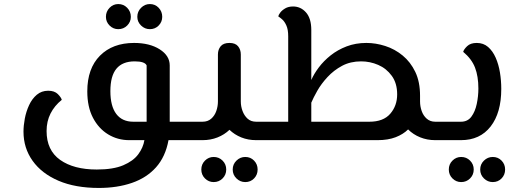

<svg xmlns="http://www.w3.org/2000/svg" viewBox="-20 -692 2560 948"><path d="M468 236Q352 236 269 200.5Q186 165 141 102Q96 39 96 -42Q96 -72 102.5 -106.5Q109 -141 123.5 -172.5Q138 -204 161.5 -224Q185 -244 218 -244Q249 -244 265.5 -227.5Q282 -211 285 -199Q249 -170 229.5 -131.5Q210 -93 210 -45Q210 50 277 97.5Q344 145 458 145Q539 145 588.5 124Q638 103 662.5 70Q687 37 693 0H618Q561 0 514 -28.5Q467 -57 439 -110.5Q411 -164 411 -241Q411 -354 473.5 -417Q536 -480 642 -480Q719 -480 768.5 -448.5Q818 -417 818 -369V-91H940Q951 -91 955.5 -79Q960 -67 960 -46Q960 -25 955.5 -12.5Q951 0 940 0H812Q797 82 750.5 134Q704 186 631.5 211Q559 236 468 236ZM638 -91H704V-369Q695 -389 645 -389Q585 -389 555 -353Q525 -317 525 -242Q525 -168 554 -129.5Q583 -91 638 -91ZM720 -548Q695 -548 676.5 -566Q658 -584 658 -609Q658 -635 676.5 -653.5Q695 -672 720 -672Q746 -672 763.5 -653.5Q781 -635 781 -609Q781 -584 763.5 -566Q746 -548 720 -548ZM564 -548Q539 -548 521 -566Q503 -584 503 -609Q503 -635 521 -653.5Q539 -672 564 -672Q590 -672 608 -653.5Q626 -635 626 -609Q626 -584 608 -566Q590 -548 564 -548Z M940 0Q929 0 924.5 -12.5Q920 -25 920 -46Q920 -67 924.5 -79Q929 -91 940 -91H980Q1006 -91 1023 -106Q1040 -121 1048 -144Q1056 -167 1056 -191V-423Q1056 -447 1069.5 -463.5Q1083 -480 1113 -480Q1142 -480 1155.5 -463.5Q1169 -447 1169 -423V-191Q1169 -167 1177.5 -144Q1186 -121 1202.5 -106Q1219 -91 1245 -91H1290Q1301 -91 1305.5 -79Q1310 -67 1310 -46Q1310 -25 1305.5 -12.5Q1301 0 1290 0H1245Q1205 0 1171.5 -13.5Q1138 -27 1113 -51Q1088 -27 1054 -13.5Q1020 0 980 0ZM1191 207Q1166 207 1147.5 189Q1129 171 1129 145Q1129 119 1147.5 101Q1166 83 1191 83Q1217 83 1234.5 101Q1252 119 1252 145Q1252 171 1234.5 189Q1217 207 1191 207ZM1035 207Q1010 207 992 189Q974 171 974 145Q974 119 992 101Q1010 83 1035 83Q1061 83 1079 101Q1097 119 1097 145Q1097 171 1079 189Q1061 207 1035 207Z M1763 -389Q1710 -389 1669 -367Q1628 -345 1597 -311.5Q1566 -278 1546.5 -243.5Q1527 -209 1517 -185V-91H1804Q1873 -91 1907 -130.5Q1941 -170 1941 -226Q1941 -281 1914.5 -317.5Q1888 -354 1847.5 -371.5Q1807 -389 1763 -389ZM1290 0Q1279 0 1274.5 -12.5Q1270 -25 1270 -46Q1270 -67 1274.5 -79Q1279 -91 1290 -91H1403V-513Q1403 -546 1394 -566Q1385 -586 1373.5 -596Q1362 -606 1354 -611Q1355 -618 1363.5 -629.5Q1372 -641 1388 -650.5Q1404 -660 1427 -660Q1465 -660 1491 -630.5Q1517 -601 1517 -544V-297Q1530 -327 1554 -359Q1578 -391 1612.5 -418.5Q1647 -446 1691.5 -463Q1736 -480 1789 -480Q1835 -480 1882 -465Q1929 -450 1968 -418Q2007 -386 2030.5 -337Q2054 -288 2054 -219Q2054 -216 2054 -215V-191Q2054 -167 2062 -144Q2070 -121 2087 -106Q2104 -91 2129 -91H2174Q2185 -91 2189.5 -79Q2194 -67 2194 -46Q2194 -25 2189.5 -12.5Q2185 0 2174 0H2129Q2089 0 2054.5 -14Q2020 -28 1995 -53Q1971 -29 1933.5 -14.5Q1896 0 1844 0Z M2174 0Q2163 0 2158.5 -12.5Q2154 -25 2154 -46Q2154 -67 2158.5 -79Q2163 -91 2174 -91H2256Q2289 -91 2307.5 -116Q2326 -141 2334 -179Q2342 -217 2342 -255Q2342 -315 2325.5 -358Q2309 -401 2267 -436Q2270 -448 2286.5 -464Q2303 -480 2334 -480Q2367 -480 2390 -460Q2413 -440 2427.5 -407Q2442 -374 2448.5 -334Q2455 -294 2455 -253Q2455 -135 2402.5 -67.5Q2350 0 2256 0ZM2413 207Q2388 207 2369.5 189Q2351 171 2351 145Q2351 119 2369.5 101Q2388 83 2413 83Q2439 83 2456.5 101Q2474 119 2474 145Q2474 171 2456.5 189Q2439 207 2413 207ZM2257 207Q2232 207 2214 189Q2196 171 2196 145Q2196 119 2214 101Q2232 83 2257 83Q2283 83 2301 101Q2319 119 2319 145Q2319 171 2301 189Q2283 207 2257 207Z"/></svg>

Font: El Messiri SemiBold
Style: Regular
Weight: 600
Designer: Mohamed Gaber
Foundry: Kief Type Foundry
Version: Version 2.020; ttfautohint (v1.8.3)